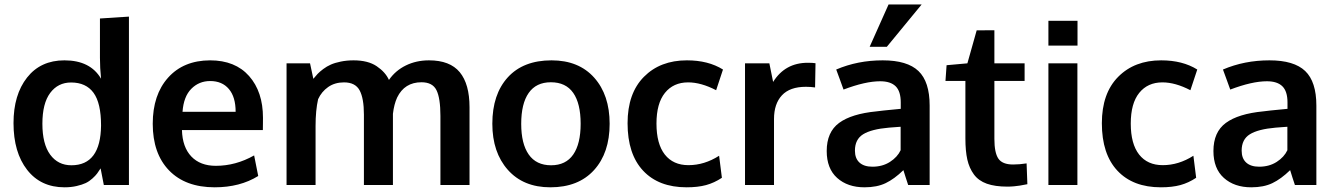

<svg xmlns="http://www.w3.org/2000/svg" viewBox="-20 -816 5891 847"><path d="M264.6 10.3Q159.7 10.3 99.6 -66.9Q39.6 -144 39.6 -272.9Q39.6 -397.9 99.4 -473.9Q159.2 -549.8 264.2 -549.8Q378.4 -549.8 425.8 -468.8Q420.9 -516.6 420.9 -561V-734.4L548.8 -742.7V0H438L423.8 -73.2Q415.5 -60.1 408.4 -50.5Q401.4 -41 387.7 -28.6Q374 -16.1 358.2 -8.5Q342.3 -1 318.1 4.6Q293.9 10.3 264.6 10.3ZM294.9 -86.9Q423.8 -86.9 425.8 -262.2Q425.8 -361.3 392.6 -406.7Q359.4 -452.1 293.5 -452.1Q235.8 -452.1 201.4 -406Q167 -359.9 167 -270Q167 -180.7 201.4 -133.8Q235.8 -86.9 294.9 -86.9Z M927.2 10.3Q797.9 10.3 725.8 -64.2Q653.8 -138.7 653.8 -270Q653.8 -397.9 721.7 -473.6Q789.6 -549.3 906.7 -549.8Q1017.6 -549.8 1078.9 -480.5Q1140.1 -411.1 1140.1 -296.4Q1140.1 -288.1 1139.9 -269.5Q1139.6 -251 1139.6 -242.2H782.7Q784.7 -167 824 -125.7Q863.3 -84.5 932.1 -84.5Q1020 -84.5 1101.1 -130.4L1119.1 -39.6Q1038.6 10.3 927.2 10.3ZM785.2 -322.8H1019.5Q1019.5 -388.2 989.7 -423.3Q960 -458.5 907.2 -458.5Q857.9 -458.5 824 -424.3Q790 -390.1 785.2 -322.8Z M1244.1 0V-536.6H1347.7L1362.3 -468.3Q1372.1 -480.5 1381.1 -490Q1390.1 -499.5 1406 -511.5Q1421.9 -523.4 1439.7 -531.2Q1457.5 -539.1 1483.6 -544.4Q1509.8 -549.8 1539.6 -549.8Q1603.5 -549.8 1641.8 -523.9Q1680.2 -498 1695.8 -463.4Q1724.6 -504.9 1770.5 -527.3Q1816.4 -549.8 1872.6 -549.8Q1964.8 -549.8 2008.1 -497.6Q2051.3 -445.3 2051.3 -342.8V0H1922.9V-304.7Q1922.9 -383.3 1905.5 -418.2Q1888.2 -453.1 1839.4 -453.1Q1764.6 -453.1 1731.9 -385.7Q1718.3 -356 1713.4 -314V0H1585.4V-310.5Q1585.4 -382.3 1566.4 -417.5Q1547.4 -452.6 1497.6 -452.6Q1457 -452.6 1427.7 -432.1Q1398.4 -411.6 1383.3 -378.4Q1372.1 -329.1 1372.1 -260.3V0Z M2411.1 -86.9Q2476.1 -86.9 2508.8 -134.3Q2541.5 -181.6 2541.5 -270Q2541.5 -359.4 2508.8 -406.2Q2476.1 -453.1 2410.2 -453.1Q2345.2 -453.1 2312.3 -406Q2279.3 -358.9 2279.3 -269.5Q2279.3 -181.6 2312.5 -134.3Q2345.7 -86.9 2411.1 -86.9ZM2407.7 10.3Q2288.6 10.3 2220.2 -66.9Q2151.9 -144 2151.9 -270Q2151.9 -399.9 2220.2 -474.9Q2288.6 -549.8 2413.1 -549.8Q2533.2 -549.8 2601.3 -473.4Q2669.4 -397 2669.4 -270Q2669.4 -141.6 2600.6 -65.7Q2531.7 10.3 2407.7 10.3Z M3008.8 10.3Q2885.7 10.3 2817.1 -63Q2748.5 -136.2 2748.5 -272.5Q2748.5 -404.3 2820.6 -477.1Q2892.6 -549.8 3010.3 -549.8Q3104.5 -549.8 3169.4 -509.3L3139.2 -418Q3072.8 -452.6 3015.6 -452.6Q2950.7 -452.6 2913.3 -406.2Q2876 -359.9 2876 -271Q2876 -181.2 2912.8 -134.3Q2949.7 -87.4 3017.1 -87.4Q3087.4 -87.4 3152.3 -128.9L3164.6 -31.7Q3130.9 -9.3 3094.7 0.5Q3058.6 10.3 3008.8 10.3Z M3266.6 0V-536.6H3374L3390.6 -454.6Q3443.4 -539.1 3543.5 -539.1Q3564.5 -539.1 3577.6 -537.1L3575.7 -430.2Q3556.2 -433.1 3535.2 -433.1Q3464.4 -433.1 3429.4 -395.5Q3394.5 -357.9 3394.5 -291V0Z M3816.4 -609.4 3899.9 -796.4H4045.9L3892.1 -609.4ZM3793.9 10.3Q3719.2 10.3 3673.1 -31Q3627 -72.3 3627 -149.9Q3627 -233.4 3681.6 -273.7Q3736.3 -314 3846.7 -324.7Q3861.8 -326.7 3879.4 -328.6Q3897 -330.6 3918.9 -332.5Q3940.9 -334.5 3953.6 -335.9V-364.3Q3953.6 -413.1 3931.2 -435.3Q3908.7 -457.5 3862.8 -457.5Q3797.4 -457.5 3701.2 -420.9Q3700.7 -422.4 3685.1 -465.3Q3669.4 -508.3 3668.9 -509.3Q3763.7 -549.8 3874 -549.8Q3982.4 -549.8 4031.7 -502.7Q4081.1 -455.6 4081.1 -350.1V0H3986.3Q3985.8 -2 3975.6 -32.7Q3965.3 -63.5 3965.3 -65.4Q3925.3 -26.4 3887 -8.1Q3848.6 10.3 3793.9 10.3ZM3828.6 -80.6Q3873 -80.6 3906 -101.8Q3939 -123 3953.1 -153.3V-256.8Q3951.7 -256.8 3927.5 -254.9Q3903.3 -252.9 3901.4 -252.9Q3823.7 -246.1 3787.6 -223.6Q3751.5 -201.2 3751.5 -151.4Q3751.5 -117.2 3771.5 -98.9Q3791.5 -80.6 3828.6 -80.6Z M4424.3 7.3Q4369.6 7.3 4333.3 -5.6Q4296.9 -18.6 4276.4 -46.4Q4255.9 -74.2 4247.3 -112.1Q4238.8 -149.9 4238.8 -205.6V-459H4150.9L4155.8 -528.3L4247.6 -536.6L4288.6 -682.1L4366.7 -682.6V-536.6H4500V-459H4366.7V-203.1Q4366.7 -142.1 4384.3 -116.2Q4401.9 -90.3 4449.2 -90.3Q4477.1 -90.3 4508.8 -95.2L4512.2 -3.4Q4511.2 -3.4 4500.2 -1.2Q4489.3 1 4479.2 2.7Q4469.2 4.4 4453.6 5.9Q4438 7.3 4424.3 7.3Z M4605 0V-536.6H4732.9V0ZM4605 -614.7V-724.1H4733.4V-614.7Z M5101.1 10.3Q4978 10.3 4909.4 -63Q4840.8 -136.2 4840.8 -272.5Q4840.8 -404.3 4912.8 -477.1Q4984.9 -549.8 5102.5 -549.8Q5196.8 -549.8 5261.7 -509.3L5231.4 -418Q5165 -452.6 5107.9 -452.6Q5043 -452.6 5005.6 -406.2Q4968.3 -359.9 4968.3 -271Q4968.3 -181.2 5005.1 -134.3Q5042 -87.4 5109.4 -87.4Q5179.7 -87.4 5244.6 -128.9L5256.8 -31.7Q5223.1 -9.3 5187 0.5Q5150.9 10.3 5101.1 10.3Z M5500 10.3Q5425.3 10.3 5379.2 -31Q5333 -72.3 5333 -149.9Q5333 -233.4 5387.7 -273.7Q5442.4 -314 5552.7 -324.7Q5567.9 -326.7 5585.4 -328.6Q5603 -330.6 5625 -332.5Q5647 -334.5 5659.7 -335.9V-364.3Q5659.7 -413.1 5637.2 -435.3Q5614.7 -457.5 5568.8 -457.5Q5503.4 -457.5 5407.2 -420.9Q5406.7 -422.4 5391.1 -465.3Q5375.5 -508.3 5375 -509.3Q5469.7 -549.8 5580.1 -549.8Q5688.5 -549.8 5737.8 -502.7Q5787.1 -455.6 5787.1 -350.1V0H5692.4Q5691.9 -2 5681.6 -32.7Q5671.4 -63.5 5671.4 -65.4Q5631.3 -26.4 5593 -8.1Q5554.7 10.3 5500 10.3ZM5534.7 -80.6Q5579.1 -80.6 5612.1 -101.8Q5645 -123 5659.2 -153.3V-256.8Q5657.7 -256.8 5633.5 -254.9Q5609.4 -252.9 5607.4 -252.9Q5529.8 -246.1 5493.7 -223.6Q5457.5 -201.2 5457.5 -151.4Q5457.5 -117.2 5477.5 -98.9Q5497.6 -80.6 5534.7 -80.6Z"/></svg>

Font: Oxygen
Style: Bold
Weight: 700
Designer: vernon adams
Foundry: Vernon Adams
Version: Version 0.2.3 webfont; ttfautohint (v0.93.3-1d66) -l 8 -r 50